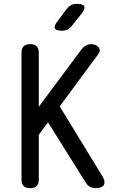

<svg xmlns="http://www.w3.org/2000/svg" viewBox="-20 -970 640 1000"><path d="M182 -35Q182 -12 171 -1Q160 10 137 10Q114 10 103 -1Q92 -12 92 -35V-695Q92 -718 103 -729Q114 -740 137 -740Q160 -740 171 -729Q182 -718 182 -695V-414L404 -712Q415 -726 428 -733Q441 -740 455 -740Q464 -740 474.5 -736.5Q485 -733 492 -726Q499 -719 499.5 -708.5Q500 -698 489 -684L291 -416L514 -51Q523 -36 524 -24.5Q525 -13 520 -5.5Q515 2 504.5 6Q494 10 480 10Q461 10 448 2.5Q435 -5 426 -20L230 -333L182 -268ZM303 -810Q272 -810 266 -822Q260 -834 279 -859L328 -924Q338 -937 350.5 -943.5Q363 -950 380 -950Q412 -950 418.5 -937.5Q425 -925 405 -899L353 -834Q343 -822 331 -816Q319 -810 303 -810Z"/></svg>

Font: Maple Mono NL
Style: Regular
Weight: 400
Monospace: yes
Designer: subframe7536
Version: Version 7.000